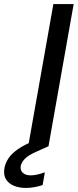

<svg xmlns="http://www.w3.org/2000/svg" viewBox="-110 -720 383 946"><path d="M29 0 153 -700H253L129 0ZM18 206Q-15 206 -41 195.5Q-67 185 -80.5 163.5Q-94 142 -88 107Q-83 82 -67.5 59Q-52 36 -21 14.5Q10 -7 60 -27L115 -49L130 0L70 27Q31 44 13.5 61.5Q-4 79 -8 98Q-11 119 2.5 131.5Q16 144 41 144Q56 144 74 140Q92 136 111 129L100 192Q81 198 60 202Q39 206 18 206Z"/></svg>

Font: DM Sans 12pt Medium
Style: Italic
Weight: 500
Italic angle: -10°
Version: Version 4.004;gftools[0.9.30]